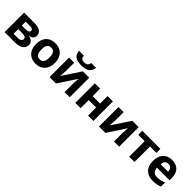

<svg xmlns="http://www.w3.org/2000/svg" viewBox="351 -2284 3798 3798"><g transform="rotate(45 2250.0 -385.5)"><path d="M335 -333Q431.2 -333 431.2 -391.1Q431.2 -440.9 352.1 -440.9H227.1V-333ZM345.2 -231.9H227.1V-103H348.1Q395.5 -103 420.2 -120.8Q444.8 -138.7 444.8 -170.9Q444.8 -203.1 419.9 -217.5Q395 -231.9 345.2 -231.9ZM357.9 -545.9Q582 -545.9 582 -402.8Q582 -358.9 554.4 -327.9Q526.9 -296.9 473.1 -288.1V-284.2Q531.2 -277.3 565.2 -244.4Q599.1 -211.4 599.1 -163.1Q599.1 -83.5 536.6 -41.7Q474.1 0 357.9 0H78.1V-545.9Z M1213.4 -273.9Q1213.4 -140.6 1143.1 -65.4Q1072.8 9.8 947.3 9.8Q868.7 9.8 808.6 -24.7Q748.5 -59.1 716.3 -123.5Q684.1 -188 684.1 -273.9Q684.1 -407.7 753.9 -481.9Q823.7 -556.2 950.2 -556.2Q1028.8 -556.2 1088.9 -522Q1148.9 -487.8 1181.2 -423.8Q1213.4 -359.9 1213.4 -273.9ZM862.3 -395.8Q835.9 -355.5 835.9 -274.2Q835.9 -192.9 862.5 -151.4Q889.2 -109.9 949 -109.9Q1008.8 -109.9 1034.9 -151.1Q1061 -192.4 1061 -273.7Q1061 -355 1034.7 -395.5Q1008.3 -436 948.5 -436Q888.7 -436 862.3 -395.8Z M1480.5 -545.9V-330.1Q1480.5 -295.9 1469.2 -163.1L1721.2 -545.9H1900.4V0H1756.3V-217.8Q1756.3 -275.9 1766.1 -381.8L1515.1 0H1336.4V-545.9ZM1382.3 -780.8H1515.6Q1519 -730.5 1540.8 -710.2Q1562.5 -689.9 1615.2 -689.9Q1668 -689.9 1692.1 -712.2Q1716.3 -734.4 1721.7 -780.8H1856.4Q1847.2 -689.5 1787.6 -647.7Q1728 -606 1614 -606Q1500 -606 1444.6 -646Q1389.2 -686 1382.3 -780.8Z M2205.6 -545.9V-335.9H2413.6V-545.9H2562.5V0H2413.6V-225.1H2205.6V0H2056.6V-545.9Z M2862.8 -545.9V-330.1Q2862.8 -295.9 2851.6 -163.1L3103.5 -545.9H3282.7V0H3138.7V-217.8Q3138.7 -275.9 3148.4 -381.8L2897.5 0H2718.8V-545.9Z M3890.6 -545.9V-434.1H3711.9V0H3563V-434.1H3383.8V-545.9Z M4457 -308.1V-235.8H4105Q4107.4 -172.4 4142.6 -136.7Q4177.7 -101.1 4241.2 -101.1Q4335 -101.1 4426.3 -144V-28.8Q4349.1 9.8 4225.8 9.8Q4102.5 9.8 4028.3 -63Q3954.1 -135.7 3954.1 -271Q3954.1 -406.2 4022.7 -481.2Q4091.3 -556.2 4209.7 -556.2Q4328.1 -556.2 4392.6 -490.2Q4457 -424.3 4457 -308.1ZM4108.4 -335H4317.4Q4316.4 -390.1 4288.6 -420.2Q4260.7 -450.2 4213.4 -450.2Q4166 -450.2 4139.2 -420.2Q4112.3 -390.1 4108.4 -335Z"/></g></svg>

Font: NotoSans-Bold
Style: Bold
Weight: 700
Designer: Monotype Design team
Foundry: Monotype Imaging Inc.
Version: Version 1.04